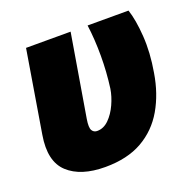

<svg xmlns="http://www.w3.org/2000/svg" viewBox="-104 -652 773 767"><g transform="rotate(-20 283.0 -268.0)"><path d="M83 -545.9H272.5L213.9 -196.3Q208 -160.6 215.6 -148.4Q223.1 -136.2 237.3 -136.7Q264.6 -136.7 286.9 -158.7Q309.1 -180.7 324 -213.4Q338.9 -246.1 343.8 -277.3Q353 -345.2 353 -415Q353 -484.9 344.7 -545.9H518.6Q533.7 -501 538.6 -429.9Q543.5 -358.9 529.3 -277.3Q515.6 -192.9 478 -127.9Q440.4 -63 376.5 -26.6Q312.5 9.8 218.8 9.8Q114.7 9.8 61 -40Q7.3 -89.8 25.4 -197.3Z"/></g></svg>

Font: Inter Tight Black
Style: Italic
Weight: 900
Italic angle: -9.39999°
Designer: Rasmus Andersson
Foundry: rsms
Version: Version 3.004; ttfautohint (v1.8.4.7-5d5b)